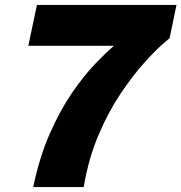

<svg xmlns="http://www.w3.org/2000/svg" viewBox="-20 -760 737 780"><path d="M115 0Q140 -121 182 -216.5Q224 -312 272.5 -382.5Q321 -453 366.5 -500.5Q412 -548 443 -574H95L130 -740H697L669 -605Q669 -605 640 -580Q611 -555 566 -505Q521 -455 471.5 -382Q422 -309 381 -213.5Q340 -118 320 0Z"/></svg>

Font: Be Vietnam Pro Black
Style: Italic
Weight: 900
Italic angle: -12°
Designer: Lam Bao, Tony Le, Vietanh Nguyen
Foundry: Yellow Type Foundry
Version: Version 1.002; ttfautohint (v1.8.3)